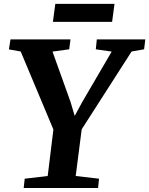

<svg xmlns="http://www.w3.org/2000/svg" viewBox="-20 -940 746 960"><path d="M98.5 0 103.5 -46.5 218.5 -60 247 -292.5 83.5 -682.5 24.5 -693 32.5 -743H332.5L326 -693.5L242.5 -682L332.5 -431L353.5 -360.5L391.5 -430.5L538.5 -682L459 -693.5L464 -743H706.5L700.5 -693.5L638 -682.5L388.5 -293.5L358.5 -60L475 -46.5L470.5 0ZM256.5 -920.5H552.5L540.5 -830.5H244.5Z"/></svg>

Font: Merriweather
Style: Bold Italic
Weight: 700
Italic angle: -7.8°
Version: Version 2.101